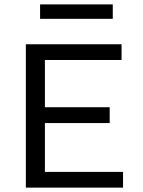

<svg xmlns="http://www.w3.org/2000/svg" viewBox="-20 -857 654 877"><path d="M163.1 -771V-836.9H495.1V-771ZM98.1 -654.8H535.2V-583H185.1V-367.2H481V-294.9H185.1V-71.8H542V0H98.1Z"/></svg>

Font: IntelOne Mono
Style: Regular
Weight: 400
Designer: Fred Shallcrass
Foundry: Frere-Jones Type LLC
Version: Version 1.200;hotconv 1.1.0;makeotfexe 2.6.0;FJTRelease1.2